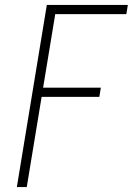

<svg xmlns="http://www.w3.org/2000/svg" viewBox="-20 -755 540 775"><path d="M48 0 169 -735H496L490 -698H203L154 -401H387L381 -364H148L88 0Z"/></svg>

Font: Iosevka Term Curly XLt Obl
Style: Regular
Weight: 200
Italic angle: -9°
Designer: Belleve Invis
Foundry: Belleve Invis
Version: Version 32.3.0